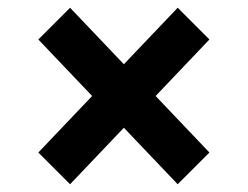

<svg xmlns="http://www.w3.org/2000/svg" viewBox="-20 -547 640 496"><path d="M439 -71 300 -217 161 -71 79 -153 218 -299 79 -445 161 -527 300 -381 439 -527 521 -445 382 -299 521 -153Z"/></svg>

Font: IBM Plex Sans
Style: Regular
Weight: 400
Designer: Mike Abbink, Paul van der Laan, Pieter van Rosmalen
Foundry: Bold Monday
Version: Version 3.201